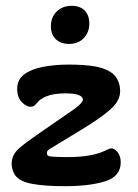

<svg xmlns="http://www.w3.org/2000/svg" viewBox="-20 -629 474 660"><path d="M203 11Q168 11 140 9Q112 7 91 3Q69 -1 55.5 -8Q42 -15 34 -24Q28 -31 24 -43Q20 -55 20 -65Q20 -97 45.5 -119Q71 -141 105 -164L238 -256Q265 -277 265 -286Q265 -308 205 -308Q165 -308 141 -298.5Q117 -289 108 -276Q102 -269 97.5 -265.5Q93 -262 85 -262Q70 -262 54.5 -278.5Q39 -295 39 -323Q39 -356 64 -374Q89 -392 129.5 -399.5Q170 -407 216 -407Q266 -407 301.5 -401.5Q337 -396 359 -382Q376 -372 384.5 -354Q393 -336 393 -316Q393 -282 358.5 -252Q324 -222 263 -185L151 -117Q141 -111 141 -103Q141 -92 155 -91Q165 -90 180 -89.5Q195 -89 213 -89Q294 -89 339 -110Q356 -119 363 -119Q374 -119 384.5 -105.5Q395 -92 395 -71Q395 -23 342 -6Q289 11 203 11ZM217 -478Q189 -478 172 -494Q155 -510 155 -539Q155 -570 175 -589.5Q195 -609 226 -609Q255 -609 271 -593Q287 -577 287 -548Q287 -518 268 -498Q249 -478 217 -478Z"/></svg>

Font: Akaya Kanadaka
Style: Regular
Weight: 400
Designer: Vaishnavi Murthy Yerkadithaya, Juan Luis Blanco Aristondo
Version: Version 1.002; ttfautohint (v1.8.3)